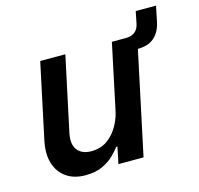

<svg xmlns="http://www.w3.org/2000/svg" viewBox="-96 -737 881 849"><g transform="rotate(-15 344.5 -312.0)"><path d="M194 10Q143 10 108 -14Q73 -38 59 -82Q45 -126 58 -187L131 -530H246L173 -188Q163 -139 183.5 -112.5Q204 -86 247 -86Q290 -86 320.5 -108Q351 -130 370.5 -164.5Q390 -199 397 -237L459 -530H523Q575 -530 585 -579L596 -634H689L674 -561Q664 -517 636.5 -493.5Q609 -470 562 -470L462 0H347L363 -76H357Q346 -61 325.5 -40.5Q305 -20 273 -5Q241 10 194 10Z"/></g></svg>

Font: Be Vietnam Pro Medium
Style: Italic
Weight: 500
Italic angle: -12°
Designer: Lam Bao, Tony Le, Vietanh Nguyen
Foundry: Yellow Type Foundry
Version: Version 1.002; ttfautohint (v1.8.3)